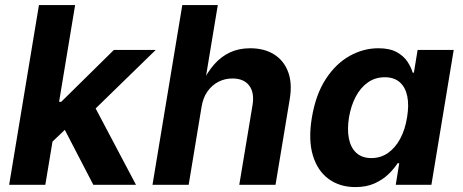

<svg xmlns="http://www.w3.org/2000/svg" viewBox="-20 -748 1873 777"><path d="M176.5 -159.9 205.6 -336H227.8L440.9 -545.9H610.2L329 -272.1H294.5ZM17 0 137.6 -727.5H284L163.4 0ZM357.7 0 233.5 -239.4 349 -343.3 530.4 0Z M795.8 -316.1 743.5 0H597.1L717.7 -727.5H861.4L808.7 -409.6H796.7Q818.9 -455.6 846.9 -487.5Q875 -519.3 910.9 -536Q946.8 -552.7 992.3 -552.7Q1049.1 -552.7 1088.8 -528.1Q1128.5 -503.4 1145.9 -457.3Q1163.3 -411.3 1152.6 -347.2L1095 0H948.3L1001.8 -321.7Q1010.4 -373 988.5 -401.7Q966.6 -430.4 920.5 -430.4Q889.9 -430.4 863.7 -416.9Q837.6 -403.3 819.7 -378Q801.8 -352.6 795.8 -316.1Z M1418 9.1Q1355.4 9.1 1310.3 -23.5Q1265.3 -56 1246.2 -118.8Q1227.1 -181.6 1242.1 -272.2Q1257.8 -365.7 1298.3 -428Q1338.9 -490.2 1394.6 -521.5Q1450.4 -552.7 1510.9 -552.7Q1557 -552.7 1585.2 -537.2Q1613.4 -521.8 1628.6 -498.9Q1643.7 -476 1650.1 -454H1655L1670 -545.9H1816.1L1725.8 0H1581.5L1595.7 -87.4H1588.9Q1574.8 -64.9 1551.7 -42.8Q1528.6 -20.6 1495.6 -5.7Q1462.6 9.1 1418 9.1ZM1483 -108.3Q1520.7 -108.3 1550.2 -129Q1579.7 -149.7 1599.6 -186.6Q1619.4 -223.5 1627.3 -272.7Q1635.7 -322.4 1628.1 -358.9Q1620.5 -395.4 1597.6 -415.4Q1574.6 -435.4 1537 -435.4Q1498.4 -435.4 1468.8 -414.5Q1439.1 -393.6 1419.7 -357Q1400.3 -320.4 1392.3 -272.7Q1384.6 -224.8 1391.9 -187.5Q1399.2 -150.3 1422.1 -129.3Q1445 -108.3 1483 -108.3Z"/></svg>

Font: Adwaita Sans
Style: Italic
Weight: 400
Italic angle: -9.39999°
Designer: Rasmus Andersson
Foundry: rsms
Version: Version 4.001;git-9221beed3